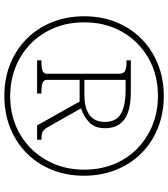

<svg xmlns="http://www.w3.org/2000/svg" viewBox="35 -800 775 885"><g transform="rotate(90 422.5 -357.5)"><path d="M422 10Q342 10 275 -17Q208 -44 158.5 -93.5Q109 -143 82 -210.5Q55 -278 55 -358Q55 -438 82 -505Q109 -572 158 -621Q207 -670 274.5 -697.5Q342 -725 422 -725Q502 -725 569.5 -698Q637 -671 686.5 -621.5Q736 -572 763 -504.5Q790 -437 790 -357Q790 -277 763 -210Q736 -143 686.5 -93.5Q637 -44 569.5 -17Q502 10 422 10ZM424 -17Q497 -17 558.5 -42.5Q620 -68 665.5 -114Q711 -160 736.5 -222Q762 -284 762 -358Q762 -432 737 -494Q712 -556 666 -601.5Q620 -647 558 -672.5Q496 -698 422 -698Q324 -698 247.5 -654Q171 -610 127 -533.5Q83 -457 83 -358Q83 -282 109 -219.5Q135 -157 181.5 -111.5Q228 -66 290 -41.5Q352 -17 424 -17ZM258 -141V-161H271Q291 -161 305.5 -166Q320 -171 320 -187V-518Q320 -541 305.5 -547Q291 -553 271 -553H258V-573H404Q490 -573 530.5 -543Q571 -513 571 -454Q571 -406 542.5 -380Q514 -354 479 -344L568 -187Q578 -171 588.5 -166Q599 -161 624 -161V-141H558L448 -337H348V-187Q348 -171 363 -166Q378 -161 397 -161H411V-141ZM416 -359Q480 -359 511 -383.5Q542 -408 542 -453Q542 -505 505 -527Q468 -549 394 -549H348V-359Z"/></g></svg>

Font: Noto Serif Tibetan Thin
Style: Regular
Weight: 250
Version: Version 2.103